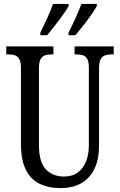

<svg xmlns="http://www.w3.org/2000/svg" viewBox="-20 -951 613 981"><path d="M288 10Q227 10 181.5 -12.5Q136 -35 111.5 -85Q87 -135 87 -216V-605Q87 -635 78.5 -649.5Q70 -664 56 -668.5Q42 -673 23 -673H12V-714H253V-673H243Q224 -673 209.5 -668Q195 -663 187 -648Q179 -633 179 -601V-210Q179 -122 214.5 -85.5Q250 -49 307 -49Q350 -49 378 -70Q406 -91 420 -127Q434 -163 434 -208V-605Q434 -635 426 -649.5Q418 -664 404 -668.5Q390 -673 371 -673H361V-714H561V-673H550Q531 -673 516.5 -668Q502 -663 494 -648Q486 -633 486 -601V-206Q486 -140 464 -91.5Q442 -43 398 -16.5Q354 10 288 10ZM330 -784Q350 -823 366.5 -860Q383 -897 396 -931H475V-921Q466 -904 447 -876.5Q428 -849 406 -821Q384 -793 365 -771H330ZM186 -784Q205 -823 222 -860Q239 -897 251 -931H331V-921Q322 -904 302.5 -876.5Q283 -849 261 -821Q239 -793 221 -771H186Z"/></svg>

Font: Noto Serif Khmer ExtraCondensed
Style: Regular
Weight: 400
Width: 2
Designer: Danh Hong and the Monotype Design Team
Foundry: Monotype Imaging Inc.
Version: Version 2.004